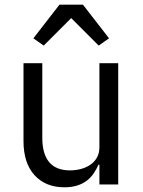

<svg xmlns="http://www.w3.org/2000/svg" viewBox="-20 -785 608 817"><path d="M403 -84H399Q391 -66 379.5 -48.5Q368 -31 351 -17.5Q334 -4 310 4Q286 12 254 12Q174 12 127 -39.5Q80 -91 80 -185V-516H160V-199Q160 -60 278 -60Q302 -60 324.5 -66Q347 -72 364.5 -84Q382 -96 392.5 -114.5Q403 -133 403 -159V-516H483V0H403ZM333 -765 444 -622 400 -591 283 -708 166 -591 122 -622 233 -765Z"/></svg>

Font: IBM Plex Sans Arabic
Style: Regular
Weight: 400
Designer: Mike Abbink, Paul van der Laan, Pieter van Rosmalen, Wael Morcos, Khajak Apelian
Foundry: Bold Monday
Version: Version 1.005